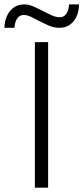

<svg xmlns="http://www.w3.org/2000/svg" viewBox="-48 -865 384 885"><path d="M112.8 0V-670.9H173.8V0ZM316.4 -844.7Q316.4 -832 312.7 -813.5Q309.1 -794.9 298.8 -777.8Q288.6 -760.7 270.8 -748.8Q252.9 -736.8 224.6 -736.8Q201.7 -736.8 179.4 -746.1Q157.2 -755.4 136.5 -766.4Q115.7 -777.3 96.9 -786.6Q78.1 -795.9 62.5 -795.9Q47.9 -795.9 39.3 -788.6Q30.8 -781.2 26.4 -771.2Q22 -761.2 20.5 -751.5Q19 -741.7 18.6 -736.8H-27.8Q-27.8 -749 -23.9 -767.3Q-20 -785.6 -9.8 -803Q0.5 -820.3 18.6 -832.5Q36.6 -844.7 65.4 -844.7Q84.5 -844.7 105.5 -835.4Q126.5 -826.2 147.7 -815.2Q168.9 -804.2 189 -794.9Q209 -785.6 226.6 -785.6Q241.2 -785.6 249.8 -793Q258.3 -800.3 262.7 -810.1Q267.1 -819.8 268.6 -829.6Q270 -839.4 270.5 -844.7H316.4Z"/></svg>

Font: Syncopate
Style: Regular
Weight: 400
Width: 7
Version: Version 001.001